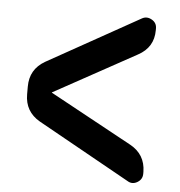

<svg xmlns="http://www.w3.org/2000/svg" viewBox="-44 -608 589 627"><g transform="rotate(5 250.0 -295.0)"><path d="M396.5 -561.5Q412.1 -570.3 428.7 -561Q445.3 -551.8 445.3 -533.2V-527.3Q445.3 -470.7 394.5 -443.4L126 -295.9Q125 -295.9 125 -294.9Q125 -293.9 126 -293.9L394.5 -147.5Q444.3 -120.1 445.3 -63.5V-56.6Q445.3 -38.1 428.7 -28.3Q412.1 -18.6 396.5 -28.3L93.8 -197.3Q44.9 -225.6 44.9 -282.2V-307.6Q44.9 -364.3 93.8 -392.6Z"/></g></svg>

Font: Rounded Mgen+ 2m bold
Style: Bold
Weight: 700
Designer: [Source Han Sans]
Ryoko NISHIZUKA  (kana & ideographs); Paul D. Hunt (Latin, Greek & Cyrillic); Wenlong ZHANG  (bopomofo
Version: Version 1.059.20150602